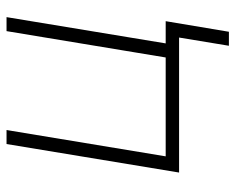

<svg xmlns="http://www.w3.org/2000/svg" viewBox="-88 -494 737 602"><g transform="rotate(-90 281.0 -192.5)"><path d="M41.5 0 130.9 -541H174.8L92.3 -42H402.3L484.9 -541H528.8L439.5 0ZM439 156.2 464.8 0H417.5L424.3 -42H516.1L482.9 156.2Z"/></g></svg>

Font: Inter 17pt ExtraLight
Style: Italic
Weight: 250
Italic angle: -9.3988°
Version: Version 4.001;git-66647c0bb